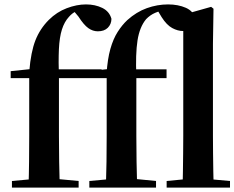

<svg xmlns="http://www.w3.org/2000/svg" viewBox="-20 -850 1062 870"><path d="M34.1 0V-29.9L147.4 -40.2H226.4L336.3 -29.9V0ZM109.1 0Q111.1 -58.2 111.7 -117.4Q112.4 -176.6 112.4 -234.8V-496.1H28.4V-527.5L159.5 -541.2L112.1 -516.1L112.8 -528.1Q119.8 -614.3 140.4 -667.1Q161.1 -719.8 201.2 -759.9Q237.2 -795.7 282.4 -812.8Q327.6 -830 369.6 -830Q410.9 -830 443.4 -814.2Q475.8 -798.4 485 -764.7Q484.7 -740.5 468.6 -724.3Q452.5 -708.1 423.3 -708.1Q400.4 -708.1 380.1 -722.6Q359.7 -737.1 335.5 -774.8L312.9 -801.9V-817H359.9V-808.7Q341.7 -806 324.7 -798.5Q307.6 -791.1 292.5 -773.8Q271.7 -751.3 260.6 -716.3Q249.5 -681.4 246.9 -627.2Q244.4 -573.1 247.1 -491.5V-234.8Q247.1 -176.6 248.1 -117.4Q249.1 -58.2 250.8 0ZM180.6 -496.1V-535.7H440.5V-496.1ZM384.8 0V-29.9L498.1 -40.2H582.2L687 -29.9V0ZM459.8 0Q461.8 -58.2 462.6 -117.4Q463.4 -176.6 463.4 -234.8V-496.1H379.4V-527.5L510.2 -541.2L462.8 -516.1Q467.3 -583.2 480.2 -628.6Q493.1 -674 513.2 -705.4Q533.2 -736.8 556.8 -758.9Q598.1 -796 645.3 -813Q692.6 -830 741.5 -830Q787.3 -830 822.3 -814.6Q857.2 -799.1 866.4 -764Q865.4 -740.1 852.4 -724.7Q839.3 -709.4 809.6 -709.4Q785.5 -709.4 760.4 -722.9Q735.2 -736.4 712.2 -772.7L693 -804.8V-816.5H734.4V-806Q704.9 -801.4 682.5 -791.6Q660 -781.8 642 -763.1Q612.7 -727.9 603.1 -666.8Q593.6 -605.7 597.8 -504.4V-234.8Q597.8 -176.6 598.8 -117.4Q599.8 -58.2 601.5 0ZM531.3 -496.1V-535.7H734.7V-496.1ZM735.1 0V-29.9L842.6 -40.2H906.6L1022.2 -29.9V0ZM807.4 0Q808.4 -35.1 808.9 -75.2Q809.4 -115.3 809.9 -156.4Q810.4 -197.6 810.4 -234.8V-783.4L936.7 -819L947.4 -810.5L944.9 -650.9V-234.8Q944.9 -197.6 945.4 -156.4Q945.9 -115.3 946.5 -75.2Q947.2 -35.1 948.2 0Z"/></svg>

Font: Early Summer Mincho VF
Style: Regular
Weight: 250
Designer: GuiWonder
Version: Version 1.002